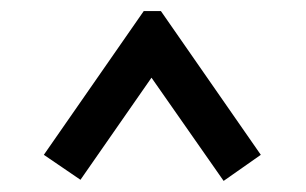

<svg xmlns="http://www.w3.org/2000/svg" viewBox="-20 -639 551 346"><path d="M253 -499 125 -315 59 -360 239 -619H270L450 -360L383 -313Z"/></svg>

Font: Bellota Text
Style: Bold
Weight: 700
Designer: Kemie Guaida
Foundry: Kemie Guaida
Version: Version 4.001